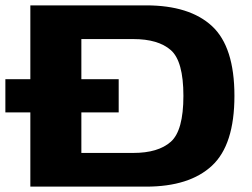

<svg xmlns="http://www.w3.org/2000/svg" viewBox="-40 -695 938 715"><path d="M-20 -276.5H402V-400H-20ZM73 0H504Q665.5 0 749.2 -77.8Q833 -155.5 833 -338Q833 -520.5 749.5 -597.8Q666 -675 504 -675H73ZM263 -125.5V-549.5H456.5Q549 -549.5 596 -508.5Q643 -467.5 643 -338Q643 -208.5 596 -167Q549 -125.5 456.5 -125.5Z"/></svg>

Font: Anybody Expanded
Style: Bold
Weight: 700
Width: 7
Designer: Tyler Finck
Foundry: Etcetera Type Company
Version: Version 1.113;gftools[0.9.25]